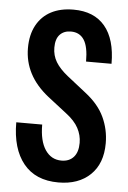

<svg xmlns="http://www.w3.org/2000/svg" viewBox="-53 -769 547 819"><g transform="rotate(5 220.5 -360.0)"><path d="M228 10Q130 10 78.5 -53.5Q27 -117 27 -230H138Q138 -160 163.5 -122Q189 -84 233 -84Q266 -84 285 -105Q304 -126 304 -166Q304 -199 288 -229Q272 -259 235 -287L154 -350Q101 -392 75 -442Q49 -492 49 -550Q49 -607 71 -647.5Q93 -688 133 -709Q173 -730 229 -730Q317 -730 363.5 -674.5Q410 -619 410 -514H301Q301 -578 282 -607Q263 -636 226 -636Q196 -636 178.5 -617.5Q161 -599 161 -562Q161 -528 177.5 -500.5Q194 -473 229 -445L309 -382Q366 -338 390.5 -285.5Q415 -233 415 -174Q415 -87 364.5 -38.5Q314 10 228 10Z"/></g></svg>

Font: Instrument Sans Condensed SemiBold
Style: Regular
Weight: 600
Width: 3
Designer: Rodrigo Fuenzalida
Foundry: fragTYPE
Version: Version 1.000;gftools[0.9.28]